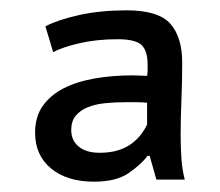

<svg xmlns="http://www.w3.org/2000/svg" viewBox="-20 -728 426 372"><path d="M68 -677Q93 -690 134 -699Q175 -708 225 -708Q287 -708 310 -682Q333 -656 333 -607Q333 -569 331.5 -534Q330 -499 330 -467Q330 -443 331.5 -421Q333 -399 338 -380H283L270 -426H266Q253 -409 229 -392.5Q205 -376 162 -376Q110 -376 79 -401.5Q48 -427 48 -471Q48 -502 63 -523Q78 -544 103.5 -557Q129 -570 163.5 -576Q198 -582 238 -582Q245 -582 251.5 -581.5Q258 -581 265 -581Q266 -587 266 -592.5Q266 -598 266 -603Q266 -630 254 -641Q242 -652 208 -652Q168 -652 135 -644.5Q102 -637 83 -627ZM173 -432Q194 -432 209.5 -437Q225 -442 236 -450.5Q247 -459 254 -468.5Q261 -478 265 -487V-529Q254 -530 244 -530Q234 -530 223 -530Q202 -530 183 -528Q164 -526 149.5 -520Q135 -514 126.5 -503.5Q118 -493 118 -476Q118 -456 132.5 -444Q147 -432 173 -432Z"/></svg>

Font: PT Sans
Style: Regular
Weight: 400
Designer: A.Korolkova, O.Umpeleva, V.Yefimov
Foundry: ParaType Ltd
Version: Version 2.003